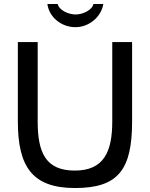

<svg xmlns="http://www.w3.org/2000/svg" viewBox="-20 -934 756 968"><path d="M70 -322C70 -96 141 14 358 14C576 14 646 -78 646 -322V-722H546V-322C546 -171 505 -74 357 -74C208 -74 170 -168 170 -322V-722H70ZM219 -914C227 -848 289 -797 360 -797C429 -797 490 -848 501 -914H451C445 -883 397 -861 361 -861C325 -861 277 -883 271 -914Z"/></svg>

Font: Perun
Style: Regular
Weight: 400
Foundry: Copyright (c) Stefan Peev, Context Ltd, 2016
Version: Version 1.089